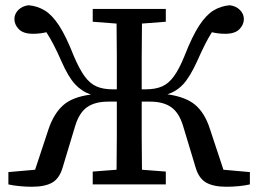

<svg xmlns="http://www.w3.org/2000/svg" viewBox="-20 -704 987 733"><path d="M727 -64 679 -223Q664 -273 634 -294.5Q604 -316 553 -316H521Q521 -243 521 -180Q521 -117 522 -56L613 -49V0H334V-49L425 -56Q426 -119 426 -184Q426 -249 426 -316H393Q342 -316 312 -294.5Q282 -273 267 -223L219 -64Q207 -23 179.5 -7Q152 9 101 9Q79 9 53.5 6.5Q28 4 12 0V-47L114 -56L166 -213Q186 -271 221.5 -302.5Q257 -334 327 -343Q292 -355 266.5 -382.5Q241 -410 215 -469Q184 -540 157 -581Q133 -575 106 -575Q69 -575 52 -592.5Q35 -610 35 -631Q35 -651 50 -666Q65 -681 89 -684Q123 -681 151 -664Q179 -647 205.5 -606.5Q232 -566 261 -492Q282 -442 302.5 -413.5Q323 -385 348.5 -374Q374 -363 409 -363H426Q426 -432 426 -493.5Q426 -555 425 -614L334 -621V-670H613V-621L522 -614Q521 -551 521 -487Q521 -423 521 -363H537Q573 -363 598.5 -374Q624 -385 644.5 -413.5Q665 -442 685 -492Q714 -566 740.5 -606.5Q767 -647 795 -664Q823 -681 857 -684Q881 -681 896 -666Q911 -651 911 -631Q911 -610 894 -592.5Q877 -575 840 -575Q813 -575 789 -581Q775 -559 762 -533Q749 -507 732 -469Q705 -410 679.5 -382.5Q654 -355 619 -344Q690 -334 726 -303Q762 -272 781 -213L833 -56L934 -47V0Q918 4 893 6.5Q868 9 845 9Q795 9 767 -7Q739 -23 727 -64Z"/></svg>

Font: Source Serif 4 SmText
Style: Regular
Weight: 400
Designer: Frank Grießhammer
Foundry: Adobe
Version: Version 4.005;hotconv 1.1.0;makeotfexe 2.6.0